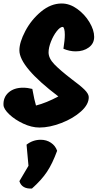

<svg xmlns="http://www.w3.org/2000/svg" viewBox="-41 -730 559 1099"><path d="M330 -531Q330 -552 326.5 -564Q323 -576 318 -576Q303 -576 283.5 -551Q264 -526 250.5 -491.5Q237 -457 237 -430Q237 -396 270.5 -361.5Q304 -327 369 -277Q418 -241 442 -217.5Q466 -194 467 -175Q468 -133 423 -92.5Q378 -52 310.5 -26Q243 0 185 0Q140 0 92 -22.5Q44 -45 12 -75.5Q-20 -106 -21 -129Q-23 -173 8 -200.5Q39 -228 91 -228Q117 -228 144 -221Q156 -155 165 -126Q224 -141 293 -178Q70 -347 70 -442Q70 -488 104 -552.5Q138 -617 194 -663.5Q250 -710 312 -710Q358 -710 401 -679Q444 -648 471 -603Q498 -558 498 -519Q498 -481 467.5 -458.5Q437 -436 392 -436Q357 -436 322 -451Q330 -501 330 -531ZM70 307 122 219 111 98Q147 70 192 70Q225 70 250.5 87Q276 104 286 133Q259 207 227.5 254Q196 301 142 349Q114 351 95.5 340.5Q77 330 70 307Z"/></svg>

Font: Mogra
Style: Regular
Weight: 400
Designer: Lipi Raval
Foundry: Lipi Raval
Version: Version 1.002;PS 1.002;hotconv 1.0.88;makeotf.lib2.5.647800;